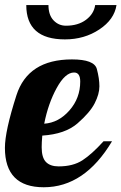

<svg xmlns="http://www.w3.org/2000/svg" viewBox="-33 -748 489 773"><path d="M72.8 -727.5H162.1Q162.1 -687.5 182.6 -666Q203.1 -644.5 232.4 -644.5Q281.7 -644.5 313.5 -668.5Q345.2 -692.4 350.1 -727.5H436Q427.2 -669.4 366.9 -629.4Q306.6 -589.4 228.5 -589.4Q72.8 -589.4 72.8 -727.5ZM290 -419.9Q290 -456.1 265.1 -456.1Q229.5 -456.1 195.3 -393.8Q161.1 -331.5 145 -250Q203.1 -253.9 246.6 -303.5Q290 -353 290 -419.9ZM-13.2 -152.8Q-13.2 -220.2 33.2 -364.5Q79.6 -508.8 256.8 -508.8Q346.7 -508.8 356.9 -470.2Q367.2 -431.6 367.2 -400.4Q367.2 -369.1 348.1 -332Q329.1 -294.9 279.3 -251.5Q229.5 -208 137.2 -202.1Q134.8 -173.8 134.8 -155.3Q134.8 -113.3 152.1 -95.7Q169.4 -78.1 203.1 -78.1Q261.2 -78.1 299.1 -102.8Q336.9 -127.4 383.8 -179.2H418Q307.6 5.9 143.1 5.9Q-13.2 5.9 -13.2 -152.8Z"/></svg>

Font: Lobster-Regular
Style: Regular
Weight: 400
Designer: Pablo Impallari
Foundry: Pablo Impallari
Version: Version 1.007; ttfautohint (v1.1) -l 8 -r 50 -G 50 -x 14 -D 